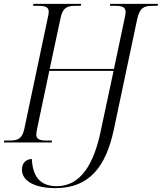

<svg xmlns="http://www.w3.org/2000/svg" viewBox="-39 -734 834 989"><path d="M247 235C420 235 506 126 547 -65L668 -637C681 -695 704 -704 747 -704H773L775 -714H529L527 -704H554C590 -704 608 -697 608 -672C608 -664 606 -650 602 -635L548 -379H217L273 -641C284 -695 307 -704 351 -704H377L379 -714H133L131 -704H158C194 -704 212 -698 212 -673C212 -665 210 -652 206 -637L86 -69C75 -19 53 -10 9 -10H-17L-19 0H227L229 -10H203C167 -10 148 -16 148 -41C148 -49 150 -62 153 -75L215 -369H546L482 -69C446 111 377 225 253 225C161 225 129 167 125 85C95 86 74 106 74 139C74 203 148 235 247 235Z"/></svg>

Font: Noto Serif Display SemiCondensed Light
Style: Italic
Weight: 300
Width: 4
Italic angle: -12°
Designer: Monotype Design Team
Foundry: Monotype Imaging Inc.
Version: Version 2.009